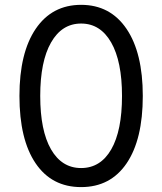

<svg xmlns="http://www.w3.org/2000/svg" viewBox="-20 -757 665 787"><path d="M312.5 9.9Q192.1 9.9 125.9 -87.7Q59.7 -185.4 59.7 -363.6Q59.7 -540.5 126.4 -638.8Q193.2 -737.2 312.5 -737.2Q431.8 -737.2 498.6 -638.8Q565.3 -540.5 565.3 -363.6Q565.3 -185.4 499.1 -87.7Q432.9 9.9 312.5 9.9ZM312.5 -68.2Q392 -68.2 436.1 -144.9Q480.1 -221.6 480.1 -363.6Q480.1 -505.3 435.7 -582.9Q391.3 -660.5 312.5 -660.5Q233.7 -660.5 189.3 -582.9Q144.9 -505.3 144.9 -363.6Q144.9 -221.6 189.1 -144.9Q233.3 -68.2 312.5 -68.2Z"/></svg>

Font: Inter UI
Style: Regular
Weight: 400
Designer: Rasmus Andersson
Foundry: rsms
Version: 3.2;8d6f07862